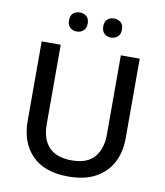

<svg xmlns="http://www.w3.org/2000/svg" viewBox="-98 -992 931 1082"><g transform="rotate(10 368.0 -451.0)"><path d="M365 10Q229 10 158 -63Q87 -136 87 -259V-714H196V-259Q196 -174 239 -128.5Q282 -83 369 -83Q459 -83 499.5 -131.5Q540 -180 540 -260V-714H648V-258Q648 -181 617 -120.5Q586 -60 523.5 -25Q461 10 365 10ZM218 -858Q218 -886 233.5 -899Q249 -912 271 -912Q293 -912 309 -899Q325 -886 325 -858Q325 -830 309 -816.5Q293 -803 271 -803Q249 -803 233.5 -816.5Q218 -830 218 -858ZM414 -858Q414 -886 429.5 -899Q445 -912 467 -912Q489 -912 505 -899Q521 -886 521 -858Q521 -830 505 -816.5Q489 -803 467 -803Q445 -803 429.5 -816.5Q414 -830 414 -858Z"/></g></svg>

Font: Noto Sans Symbols Medium
Style: Regular
Weight: 500
Version: Version 2.002